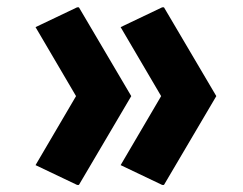

<svg xmlns="http://www.w3.org/2000/svg" viewBox="-20 -634 671 530"><path d="M342.3 -368.7 197.8 -123.5H192.9L78.1 -178.2L189.9 -368.7L78.1 -559.1L192.9 -613.8H197.8ZM577.1 -368.7 432.6 -123.5H427.7L313 -178.2L424.8 -368.7L313 -559.1L427.7 -613.8H432.6Z"/></svg>

Font: Nova Round
Style: Bold
Weight: 700
Designer: Wojciech Kalinowski "wmk69" (wmk69@o2.pl)
Foundry: Wojciech Kalinowski "wmk69" (wmk69@o2.pl)
Version: Version 3.1.0; 2021-05-23